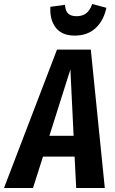

<svg xmlns="http://www.w3.org/2000/svg" viewBox="-63 -940 576 960"><path d="M310 -157H152L102 0H-43L222 -692H391L461 0H318ZM305 -261 289 -593 184 -261ZM189 -906 262 -916Q264 -885 278 -872Q292 -859 320 -859Q349 -859 368 -873.5Q387 -888 398 -920L469 -901Q455 -836 414.5 -799Q374 -762 310 -762Q247 -762 216 -801.5Q185 -841 189 -906Z"/></svg>

Font: Fira Sans Compressed SemiBold
Style: Italic
Weight: 600
Width: 1
Italic angle: -8°
Designer: bBox Type GmbH & Carrois Corporate GbR & Edenspiekermann AG
Foundry: bBox Type GmbH & Carrois Corporate GbR & Edenspiekermann AG
Version: Version 4.301